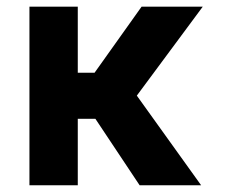

<svg xmlns="http://www.w3.org/2000/svg" viewBox="-20 -550 685 570"><path d="M210.9 -334H260.7L400.4 -530.3H582L386.2 -266.1L577.1 0H394.5L263.2 -197.3H210.9V0H67.4V-530.3H210.9Z"/></svg>

Font: Pretendard
Style: Bold
Weight: 700
Designer: Base glyphs from Inter by Rasmus Andersson; Hangeul glyphs from Noto Sans CJK(Source Han Sans) by Jang Soo-young and Kan
Foundry: Kil Hyung-jin
Version: Version 1.309